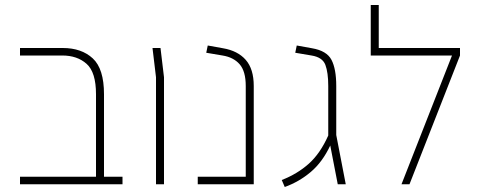

<svg xmlns="http://www.w3.org/2000/svg" viewBox="-20 -737 1915 768"><path d="M60 0V-30H364V-360Q364 -448 326.5 -481.5Q289 -515 229 -515H60V-545H231Q306 -545 351 -503.5Q396 -462 396 -360V-30H470V0Z M604 0V-428L590 -545H622L636 -428V0Z M771 0V-30H963V-393Q963 -452 938.5 -480Q914 -508 870 -515L805 -526L811 -555L872 -544Q931 -534 963 -497.5Q995 -461 995 -393V0Z M1119 11 1107 -17Q1169 -41 1215 -82Q1261 -123 1293 -195V-197V-393Q1293 -447 1281.5 -477.5Q1270 -508 1226 -515L1161 -526L1167 -555L1228 -544Q1287 -534 1306 -497.5Q1325 -461 1325 -393V-197L1363 0H1331L1301 -155Q1270 -89 1223.5 -49.5Q1177 -10 1119 11Z M1586 0 1788 -515H1463V-717H1495V-545H1820V-515L1618 0Z"/></svg>

Font: Assistant ExtraLight
Style: Regular
Weight: 200
Designer: Hebrew By Ben Nathan, Latin by Paul Hunt
Version: Version 3.000